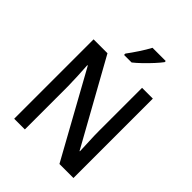

<svg xmlns="http://www.w3.org/2000/svg" viewBox="-258 -1132 1221 1221"><g transform="rotate(45 353.0 -521.5)"><path d="M620 -51H494L179 -621H175Q178 -578 180 -531.5Q182 -485 183 -439V-51H87V-765H212L526 -200H529Q528 -239 525.5 -287Q523 -335 523 -378V-765H620ZM509 -982Q495 -963 469 -934.5Q443 -906 414 -878Q385 -850 362 -832H294V-844Q318 -876 345 -917Q372 -958 390 -992H509Z"/></g></svg>

Font: Noto Sans Tamil UI SemiCondensed Medium
Style: Regular
Weight: 500
Width: 4
Designer: Jelle Bosma - Monotype Design Team
Foundry: Monotype Imaging Inc.
Version: Version 2.004; ttfautohint (v1.8.4.7-5d5b)